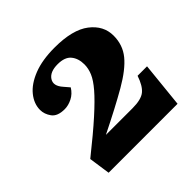

<svg xmlns="http://www.w3.org/2000/svg" viewBox="-126 -957 703 703"><g transform="rotate(-45 225.0 -606.0)"><path d="M208 -787Q168 -787 153.5 -764.5Q139 -742 164 -714L182 -693Q169 -672 149 -662Q129 -652 110 -652Q73 -652 58.5 -672Q44 -692 44 -714Q44 -746 67 -774.5Q90 -803 134.5 -820.5Q179 -838 243 -838Q336 -838 381.5 -803Q427 -768 427 -716Q427 -668 398.5 -633Q370 -598 308.5 -562.5Q247 -527 150 -479H288Q333 -479 352.5 -495Q372 -511 385 -550H434L416 -374H59L47 -457Q121 -516 166 -556.5Q211 -597 235 -625Q259 -653 268 -674.5Q277 -696 277 -717Q277 -748 261 -767.5Q245 -787 208 -787Z"/></g></svg>

Font: Literata 36pt ExtraBold
Style: Italic
Weight: 800
Italic angle: -2°
Designer: Latin by Veronika Burian and Jose Scaglione. Greek by Irene Vlachou. Cyrillic by Vera Evstafieva
Foundry: TypeTogether
Version: Version 3.002